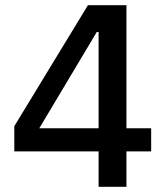

<svg xmlns="http://www.w3.org/2000/svg" viewBox="-20 -718 640 738"><path d="M359 0V-136H35V-233L318 -698H466V-225H561V-136H466V0ZM131 -225H359V-595H352Z"/></svg>

Font: IBM Plex Sans Thai Looped Medium
Style: Regular
Weight: 500
Designer: Mike Abbink, Paul van der Laan, Pieter van Rosmalen, Ben Mitchell, Mark Frömberg
Foundry: Bold Monday
Version: Version 1.1